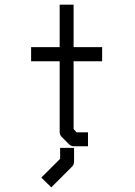

<svg xmlns="http://www.w3.org/2000/svg" viewBox="-20 -679 580 827"><path d="M239 -42H299V17Q299 30 291 38L201 128L158 86L239 5ZM297 -123 310 -109H359V-49H298Q286 -49 277 -58L246 -89Q237 -98 237 -110V-415H114V-476H237V-659H297V-476H420V-415H297Z"/></svg>

Font: 3270 Nerd Font Mono
Style: Regular
Weight: 400
Monospace: yes
Version: Version 3.0.1;Nerd Fonts 3.0.0